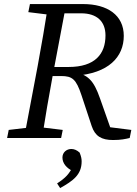

<svg xmlns="http://www.w3.org/2000/svg" viewBox="-20 -690 686 960"><path d="M15.5 0H285.6L293.7 -40.4L169.3 -55.4H151L23.6 -40.4L15.5 0ZM100.3 0H190.1C206.1 -103 224.1 -207 243.1 -310L311.1 -669.7H221.3C205.3 -566.7 187.3 -462.7 168.3 -359.7L100.3 0ZM121.6 -629.3 243.1 -614.3H256.2L267.2 -669.7H129.7L121.6 -629.3ZM545.1 10.1C585 10.1 605.9 5.2 628.5 0L636.6 -40.4L462.9 -62.3L538.4 -32.6L480 -198.1C448.1 -289.5 418.6 -318.1 346.5 -330.3L356.3 -311.3C522.1 -323.2 598.9 -404.4 598.9 -510.8C598.9 -613.5 518.2 -669.7 395 -669.7H268.2L259.2 -623.4H385.9C463.6 -623.4 507.4 -583.6 507.4 -512.9C507.4 -420.3 455.7 -355.2 323.2 -355.1L209.3 -355.1L201.2 -309.8H285.4C341.5 -309.8 360.5 -294.5 387.1 -214.8L438.4 -59.8C455.3 -9.1 487.5 10.1 545.1 10.1ZM280.7 250.4C345 214.3 388.2 183.9 388.2 117.1C388.2 104.8 386.2 92.9 378.2 73C365 60.9 350.9 54.9 336.8 54.9C312.5 54.9 292.2 72.2 292.2 97.5C292.2 126.6 312.3 150.6 346.5 167L349.7 132C325.8 182.1 307.6 199.1 265.5 227.1L280.7 250.4Z"/></svg>

Font: Source Serif Variable
Style: Italic
Weight: 389
Italic angle: -12°
Designer: Frank Grießhammer
Foundry: Adobe Systems Incorporated
Version: Version 3.001;hotconv 1.0.111;makeotfexe 2.5.65597